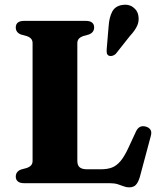

<svg xmlns="http://www.w3.org/2000/svg" viewBox="-20 -790 688 828"><path d="M362.5 -641 338.5 -634.5Q326.5 -630 320 -622.8Q313.5 -615.5 313.5 -604V-96.5Q313.5 -76.5 324 -68.2Q334.5 -60 354.5 -60H415.5Q443 -60 462.8 -67.5Q482.5 -75 499.5 -95Q516.5 -115 534 -153L566.5 -223Q573.5 -238 584.2 -243Q595 -248 609 -244Q623 -240 629 -230.2Q635 -220.5 630.5 -204L583 -26.5Q576 -3.5 566 7.2Q556 18 536.5 18Q525 18 513.5 13.5Q502 9 487.8 4.5Q473.5 0 453 0H84Q65.5 0 56.8 -7.8Q48 -15.5 48 -28Q48 -50.5 71 -59L95 -65.5Q108 -70 114.2 -77.2Q120.5 -84.5 120.5 -96V-604Q120.5 -615.5 114.2 -622.8Q108 -630 95 -634.5L71 -641Q48 -649.5 48 -672Q48 -685 56.8 -692.5Q65.5 -700 84 -700H349.5Q368.5 -700 377.2 -692.5Q386 -685 386 -672Q386 -649.5 362.5 -641ZM448.5 -677.5Q451 -714.5 463.5 -739Q476 -763.5 506.5 -768.5Q534 -773.5 553.5 -759.2Q573 -745 576.5 -723.5Q581 -699.5 571.5 -678.8Q562 -658 540 -634.5L479.5 -558Q473.5 -552 465.2 -549.5Q457 -547 450 -549.5Q442 -553.5 440.8 -560.8Q439.5 -568 440 -576.5Z"/></svg>

Font: Fraunces
Style: Bold
Weight: 700
Version: Version 1.000;[b76b70a41]